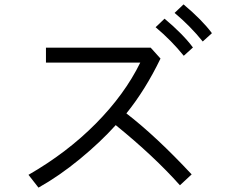

<svg xmlns="http://www.w3.org/2000/svg" viewBox="-20 -857 1040 879"><path d="M110.4 -56.6Q287.1 -158.2 418.9 -291.5Q550.8 -424.8 622.1 -570.3H190.4V-638.7H669.9L714.8 -588.9Q645.5 -445.3 558.6 -337.9Q695.3 -232.4 857.4 -58.6L803.7 -8.8Q685.5 -141.6 509.8 -284.2Q440.4 -207 346.2 -129.4Q252 -51.8 156.2 2ZM779.3 -797.9 820.3 -836.9Q905.3 -765.6 950.2 -705.1L908.2 -667Q851.6 -737.3 779.3 -797.9ZM692.4 -732.4 733.4 -771.5Q818.4 -700.2 863.3 -639.6L821.3 -601.6Q764.6 -671.9 692.4 -732.4Z"/></svg>

Font: Gothic A1
Style: Regular
Weight: 400
Designer: HanYang I&C Co.,Ltd.
Foundry: HanYang I&C Co.,Ltd.
Version: Version 2.50